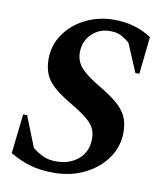

<svg xmlns="http://www.w3.org/2000/svg" viewBox="-78 -735 696 810"><g transform="rotate(10 270.0 -330.0)"><path d="M206 10Q145 10 101.5 -3.5Q58 -17 18 -41L37 -210H54L106 -79Q126 -62 150.5 -50.5Q175 -39 207 -39Q266 -39 303.5 -71.5Q341 -104 341 -159Q341 -188 329 -208.5Q317 -229 288 -250.5Q259 -272 208 -302Q152 -336 127 -370.5Q102 -405 102 -460Q102 -518 135 -566Q168 -614 224 -642Q280 -670 347 -670Q394 -670 434 -658Q474 -646 507 -624L490 -464H473L422 -585Q406 -599 387 -609.5Q368 -620 337 -620Q291 -620 259 -588.5Q227 -557 227 -510Q227 -475 248 -448.5Q269 -422 328 -386Q376 -358 407 -333Q438 -308 452.5 -279Q467 -250 467 -209Q467 -148 432.5 -98.5Q398 -49 339 -19.5Q280 10 206 10Z"/></g></svg>

Font: Spectral SC
Style: Bold Italic
Weight: 700
Italic angle: -10°
Designer: Jean-Baptiste Levee
Foundry: Production Type
Version: Version 2.001